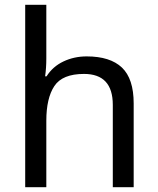

<svg xmlns="http://www.w3.org/2000/svg" viewBox="-20 -780 658 800"><path d="M173 -537Q173 -497 168 -462H174Q200 -503 244.5 -524Q289 -545 341 -545Q439 -545 488 -498.5Q537 -452 537 -349V0H450V-343Q450 -472 330 -472Q240 -472 206.5 -421.5Q173 -371 173 -277V0H85V-760H173Z"/></svg>

Font: Noto Sans Coptic
Style: Regular
Weight: 400
Designer: Monotype Design Team, Denis Moyogo Jacquerye
Foundry: Monotype Imaging Inc.
Version: Version 2.002; ttfautohint (v1.8.4.7-5d5b)